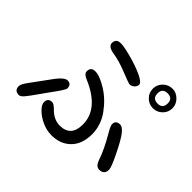

<svg xmlns="http://www.w3.org/2000/svg" viewBox="-178 -1053 1356 1356"><g transform="rotate(45 500.0 -375.0)"><path d="M943.4 -696.3Q943.4 -654.3 914.1 -626Q884.8 -597.7 845.7 -597.7Q804.7 -597.7 775.9 -626.5Q747.1 -655.3 747.1 -696.3Q747.1 -736.3 776.4 -765.1Q805.7 -793.9 846.7 -793.9Q884.8 -793.9 914.1 -764.2Q943.4 -734.4 943.4 -696.3ZM659.2 -646.5Q659.2 -628.9 643.6 -614.7Q627.9 -600.6 609.4 -600.6Q599.6 -600.6 519.5 -632.8Q437.5 -666 369.1 -675.8Q314.5 -686.5 314.5 -718.8Q314.5 -762.7 361.3 -762.7Q392.6 -762.7 466.8 -743.2Q541 -723.6 600.1 -696.8Q659.2 -669.9 659.2 -646.5ZM793.9 -696.3Q793.9 -644.5 845.7 -644.5Q895.5 -644.5 895.5 -696.3Q895.5 -746.1 844.7 -746.1Q793.9 -746.1 793.9 -696.3ZM356.4 -97.7Q406.2 -45.9 466.8 -45.9Q577.1 -45.9 577.1 -167Q577.1 -324.2 370.1 -411.1Q330.1 -427.7 330.1 -452.1Q330.1 -495.1 374 -495.1Q418 -495.1 490.2 -450.7Q562.5 -406.2 617.2 -330.1Q671.9 -253.9 671.9 -164.1Q671.9 -66.4 617.2 -11.2Q562.5 43.9 472.7 43.9Q424.8 43.9 377.9 22.5Q331.1 1 300.8 -29.8Q270.5 -60.5 270.5 -84Q270.5 -126 312.5 -126Q328.1 -126 356.4 -97.7ZM812.5 -320.3Q840.8 -285.2 887.2 -190.9Q933.6 -96.7 933.6 -72.3Q933.6 -22.5 883.8 -22.5Q851.6 -22.5 835 -69.3Q808.6 -149.4 744.1 -258.8Q720.7 -298.8 720.7 -314.5Q720.7 -353.5 763.7 -353.5Q785.2 -353.5 812.5 -320.3ZM319.3 -269.5Q319.3 -254.9 254.9 -168Q230.5 -134.8 207 -100.6Q168.9 -45.9 147.5 -20Q126 5.9 110.4 5.9Q64.5 5.9 64.5 -39.1Q64.5 -59.6 101.6 -108.4L210 -256.8Q252.9 -311.5 281.2 -311.5Q319.3 -311.5 319.3 -269.5Z"/></g></svg>

Font: jf-openhuninn-1.1
Style: Regular
Weight: 400
Designer: [Kosugi Maru]
      Designed by Motoya company      

      [Varela Round]
      Joe Prince(Latin component); Avraham Co
Foundry: justfont CO.,LTD.
Version: 1.1